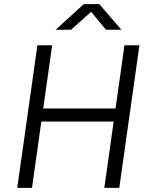

<svg xmlns="http://www.w3.org/2000/svg" viewBox="-20 -904 733 924"><path d="M63 0 160 -686H231L188 -382H536L579 -686H651L554 0H482L527 -319H179L134 0ZM248 -761 383 -884H458L564 -761H490L408 -860H433L322 -761Z"/></svg>

Font: Chivo ExtraLight
Style: Italic
Weight: 250
Italic angle: -8.05°
Designer: Hector Gatti
Foundry: Omnibus-Type
Version: Version 2.002